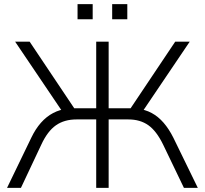

<svg xmlns="http://www.w3.org/2000/svg" viewBox="-20 -906 988 926"><path d="M14 0 131 -242Q151 -284 177.5 -314Q204 -344 236.5 -361Q269 -378 307 -382L286 -360L53 -705H123L348 -369L326 -384H444V-705H504V-384H623L600 -369L825 -705H895L662 -360L641 -382Q680 -378 711.5 -361Q743 -344 769 -314Q795 -284 816 -242L934 0H867L767 -208Q735 -274 695.5 -302Q656 -330 599 -330H504V0H444V-330H349Q290 -330 249.5 -301.5Q209 -273 179 -208L81 0ZM521 -813V-886H594V-813ZM354 -813V-886H427V-813Z"/></svg>

Font: Nunito Sans 12pt Light
Style: Regular
Weight: 300
Designer: Vernon Adams
Foundry: Vernon Adams
Version: Version 3.101;gftools[0.9.27]